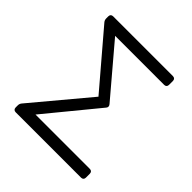

<svg xmlns="http://www.w3.org/2000/svg" viewBox="-171 -750 876 876"><g transform="rotate(45 267.5 -312.0)"><path d="M44.9 -28.3V-15.6C44.9 -5.9 50.8 0 60.5 0H482.4C492.2 0 498 -5.9 498 -15.6V-41C498 -50.8 492.2 -56.6 482.4 -56.6H131.8L337.9 -307.6C343.8 -314.5 342.8 -322.3 336.9 -329.1L134.8 -567.4H451.2C460.9 -567.4 466.8 -573.2 466.8 -583V-608.4C466.8 -618.2 460.9 -624 451.2 -624H65.4C55.7 -624 49.8 -618.2 49.8 -608.4V-595.7C49.8 -587.9 51.8 -582 56.6 -576.2L277.3 -317.4L51.8 -47.9C46.9 -42 44.9 -36.1 44.9 -28.3Z"/></g></svg>

Font: Ed Sans Neue Light
Style: Regular
Weight: 300
Designer: Stephen Hutchings
Version: Version 1.004;PS 001.004;hotconv 1.0.88;makeotf.lib2.5.64775